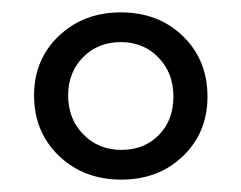

<svg xmlns="http://www.w3.org/2000/svg" viewBox="-20 -683 389 310"><path d="M35 -529Q35 -587 75 -625Q115 -663 175 -663Q236 -663 275.5 -624.5Q315 -586 315 -527Q315 -469 275.5 -431Q236 -393 176 -393Q115 -393 75 -431.5Q35 -470 35 -529ZM260 -527Q260 -565 236 -590Q212 -615 175 -615Q138 -615 114 -590.5Q90 -566 90 -529Q90 -491 114.5 -466Q139 -441 176 -441Q213 -441 236.5 -465Q260 -489 260 -527Z"/></svg>

Font: Ysabeau SC
Style: Regular
Weight: 400
Designer: Christian Thalmann (Catharsis Fonts)
Version: Version 0.003